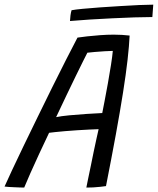

<svg xmlns="http://www.w3.org/2000/svg" viewBox="-53 -818 694 845"><path d="M53.5 7.5Q45 7.5 33.2 7Q21.5 6.5 9 6Q-3.5 5.5 -14.5 4.8Q-25.5 4 -33 3Q-22 -22 -0.2 -68.5Q21.5 -115 50.5 -175Q79.5 -235 111.8 -301.2Q144 -367.5 176.5 -433Q209 -498.5 237.8 -555.2Q266.5 -612 288 -652.5Q304.5 -655 330.8 -658Q357 -661 387.5 -663.2Q418 -665.5 447.5 -665.5Q465 -665.5 483.5 -664.5Q502 -663.5 517.5 -661.5Q515.5 -617.5 508.5 -555.2Q501.5 -493 488.5 -410.8Q475.5 -328.5 456.8 -226Q438 -123.5 413.5 1Q403.5 2.5 388.2 4.2Q373 6 357 6.8Q341 7.5 327 7.5Q329.5 -7 335 -32.2Q340.5 -57.5 346.8 -88.8Q353 -120 359.5 -151.2Q366 -182.5 371.8 -208.5Q377.5 -234.5 381 -249.5Q365 -249 340 -247.8Q315 -246.5 287 -244.8Q259 -243 233 -240.8Q207 -238.5 188 -236.5Q169 -234.5 163 -233.5Q141 -187.5 119.5 -141.2Q98 -95 80.8 -56Q63.5 -17 53.5 7.5ZM194 -302.5Q215.5 -307 251.8 -310.5Q288 -314 327.2 -316.5Q366.5 -319 397 -320.5Q400.5 -337 407.2 -372.8Q414 -408.5 421.8 -451.2Q429.5 -494 435.5 -532.5Q441.5 -571 443.5 -594Q431 -594 407.8 -592.5Q384.5 -591 362.8 -589.2Q341 -587.5 331.5 -586Q325.5 -574 312.2 -547.8Q299 -521.5 280.8 -484Q262.5 -446.5 240.5 -400.5Q218.5 -354.5 194 -302.5ZM617.5 -743Q584 -743 538.2 -741.5Q492.5 -740 441.8 -737.5Q391 -735 342.2 -732Q293.5 -729 255 -725.5Q255.5 -737 257.2 -750.2Q259 -763.5 262 -773Q277.5 -776 311 -779.2Q344.5 -782.5 387.5 -785.5Q430.5 -788.5 475.5 -791.2Q520.5 -794 559 -795.8Q597.5 -797.5 621.5 -797.5Z"/></svg>

Font: Grandstander Thin Light
Style: Italic
Weight: 300
Italic angle: -15°
Version: Version 1.200